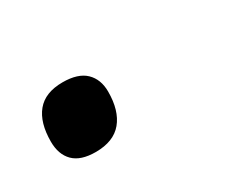

<svg xmlns="http://www.w3.org/2000/svg" viewBox="-39 -193 391 324"><g transform="rotate(-30 156.5 -31.0)"><path d="M80 34Q51 34 37 20Q23 6 23 -19Q23 -56 39.5 -76Q56 -96 90 -96Q120 -96 134.5 -82Q149 -68 149 -44Q149 -7 132 13.5Q115 34 80 34Z"/></g></svg>

Font: Playwrite CZ
Style: Regular
Weight: 400
Designer: Veronika Burian, José Scaglione
Foundry: TypeTogether
Version: Version 1.002